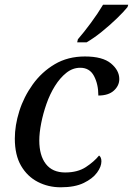

<svg xmlns="http://www.w3.org/2000/svg" viewBox="-20 -786 565 816"><path d="M238 10Q185 10 140.5 -13Q96 -36 69.5 -81.5Q43 -127 43 -197Q43 -253 62 -313.5Q81 -374 119 -427Q157 -480 212.5 -513Q268 -546 341 -546Q416 -546 451.5 -516.5Q487 -487 487 -450Q487 -422 464 -401Q441 -380 398 -380Q398 -428 379.5 -463Q361 -498 321 -498Q289 -498 262 -476.5Q235 -455 213.5 -420.5Q192 -386 177.5 -344.5Q163 -303 155 -262Q147 -221 147 -189Q147 -125 175 -89Q203 -53 257 -53Q310 -53 345 -76Q380 -99 401 -125Q411 -118 411 -100Q411 -78 392.5 -52.5Q374 -27 336 -8.5Q298 10 238 10ZM311 -619Q337 -649 366.5 -689Q396 -729 418 -766H525L522 -756Q506 -736 476.5 -707.5Q447 -679 413 -651.5Q379 -624 348 -606H308Z"/></svg>

Font: NotoSerif-Italic
Style: Regular
Weight: 400
Italic angle: -12°
Designer: Monotype Design Team
Foundry: Monotype Imaging Inc.
Version: Version 2.007; ttfautohint (v1.8) -l 8 -r 50 -G 200 -x 14 -D